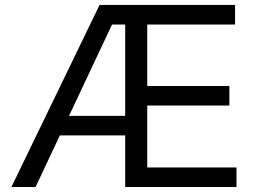

<svg xmlns="http://www.w3.org/2000/svg" viewBox="-20 -747 1030 767"><path d="M377.8 -727.3H919V-649.1H568.2V-403.4H896.3V-325.3H568.2V-78.1H924.7V0H480.1V-206H219.1L122.2 0H25.6ZM480.1 -284.1V-649.1H427.6L255.7 -284.1Z"/></svg>

Font: Fast_Sans-Dotted
Style: Regular
Weight: 400
Version: Version 3.018